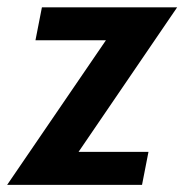

<svg xmlns="http://www.w3.org/2000/svg" viewBox="-49 -516 514 536"><path d="M-29 0 275 -445 296 -403.5H50L68 -495.5H445.5L142 -50.5L121 -92H365.5L347.5 0Z"/></svg>

Font: Cabin SemiCondensedSemiBold
Style: Italic
Weight: 600
Width: 4
Italic angle: -10°
Designer: Pablo Impallari
Foundry: Pablo Impallari. http://www.impallari.com Igino Marini. http://www.ikern.com
Version: Version 3.001